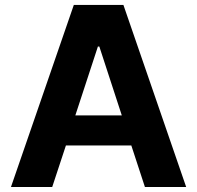

<svg xmlns="http://www.w3.org/2000/svg" viewBox="-20 -747 788 767"><path d="M188.6 0 243.3 -165.8H504.6L558.9 0H723.7L473 -727.3H274.9L23.8 0ZM280.9 -285.9 371.1 -561.1H376.8L466.6 -285.9Z"/></svg>

Font: GiG Sans
Style: Bold
Weight: 700
Designer: Andreas Faust
Version: Version 1.100;FEAKit 1.0